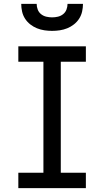

<svg xmlns="http://www.w3.org/2000/svg" viewBox="-20 -975 540 995"><path d="M75 0V-80H205V-655H75V-735H425V-655H295V-80H425V0ZM250 -815Q230 -815 210 -818Q190 -821 171.5 -828.5Q153 -836 137 -848.5Q121 -861 110 -878Q99 -895 94.5 -915Q90 -935 90 -955H170Q170 -940 175.5 -925.5Q181 -911 193 -901.5Q205 -892 220 -888.5Q235 -885 250 -885Q265 -885 280 -888.5Q295 -892 307 -901.5Q319 -911 324.5 -925.5Q330 -940 330 -955H410Q410 -935 405.5 -915Q401 -895 390 -878Q379 -861 363 -848.5Q347 -836 328.5 -828.5Q310 -821 290 -818Q270 -815 250 -815Z"/></svg>

Font: Iosevka Term Medium
Style: Regular
Weight: 500
Monospace: yes
Designer: Belleve Invis
Foundry: Belleve Invis
Version: Version 26.3.1